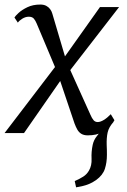

<svg xmlns="http://www.w3.org/2000/svg" viewBox="-26 -585 558 844"><path d="M308.5 238.5 302.5 211Q325 201 340.2 191.2Q355.5 181.5 365 165Q378 143 376.5 112.5Q375 82 381.5 51.5Q386 30.5 400 13Q414 -4.5 422 -15.5L472.5 -48.5Q452.5 -26 447.2 -2.8Q442 20.5 443 52.5Q443.5 63.5 443.8 74.5Q444 85.5 444 95.5Q444 129.5 435 157.2Q426 185 396.5 206.5Q380.5 218 361.2 225.5Q342 233 308.5 238.5ZM360 10Q343 10 332 3.5Q321 -3 314.2 -14.8Q307.5 -26.5 301.5 -42.5L227 -263.5L259.5 -259L79.5 0H-6L238 -319.5L230 -256.5L135.5 -481Q130 -494.5 122.8 -503Q115.5 -511.5 100.5 -511.5Q86 -511.5 72 -502.8Q58 -494 52.5 -485.5L37.5 -508Q41 -514.5 55.5 -528Q70 -541.5 94.2 -553.2Q118.5 -565 151 -565Q166.5 -565 177 -559.5Q187.5 -554 194.2 -545Q201 -536 204 -525L270 -302L238.5 -307.5L413.5 -554H497.5L260.5 -248L268 -310L372 -79.5Q378 -65.5 385 -57Q392 -48.5 403.5 -48.5Q415 -48.5 430 -57.5Q445 -66.5 461 -83L477 -56.5Q474 -49.5 460.8 -33.8Q447.5 -18 423 -4Q398.5 10 360 10Z"/></svg>

Font: Merriweather 20pt Light
Style: Italic
Weight: 300
Italic angle: -7.8°
Version: Version 2.101